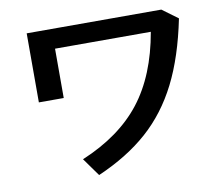

<svg xmlns="http://www.w3.org/2000/svg" viewBox="-80 -814 1053 920"><g transform="rotate(-10 447.0 -354.5)"><path d="M693 -623H227V-383H106V-719H761L837 -663Q800 -481 736 -354.5Q672 -228 573.5 -140.5Q475 -53 330 10L267 -78Q454 -156 555.5 -286Q657 -416 693 -623Z"/></g></svg>

Font: 카카오 큰글씨 ExtraBold
Style: Regular
Weight: 800
Designer: Park Young-rak; Lee Sang-min; Kim Jung-jin; Min Bon; Park Min-gyu;
Foundry: Kakao Corporation
Version: Version 2.003